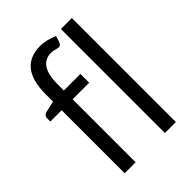

<svg xmlns="http://www.w3.org/2000/svg" viewBox="-228 -915 1028 1028"><g transform="rotate(-45 286.0 -401.0)"><path d="M361.8 -779.3 350.6 -744.1Q344.2 -726.1 330.1 -726.1Q326.2 -726.1 320.8 -727.5Q295.4 -734.9 278.3 -734.9Q232.9 -734.9 209 -699.2Q185.1 -663.6 185.1 -591.8V-543.5H310.5V-477.1H185.1V0H102.1V-477.1H16.6V-501.5Q16.6 -521.5 37.1 -527.8L102.1 -542.5V-598.6Q102.1 -701.7 143.3 -752Q184.6 -802.2 263.7 -802.2Q287.6 -802.2 313.7 -795.7Q339.8 -789.1 361.8 -779.3ZM489.7 -787.6V0H406.7V-787.6Z"/></g></svg>

Font: Lycee Sans
Style: Regular
Weight: 400
Designer: Justin Alvin
Foundry: Alkove Design
Version: Version 1.030